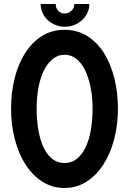

<svg xmlns="http://www.w3.org/2000/svg" viewBox="-20 -906 647 954"><path d="M301 -758Q364 -758 413.5 -727Q463 -696 496.5 -642.5Q530 -589 548 -518Q566 -447 566 -366Q566 -285 547 -213Q528 -141 493 -87.5Q458 -34 409.5 -3Q361 28 301 28Q240 28 191 -3Q142 -34 107.5 -87.5Q73 -141 54 -213Q35 -285 35 -366Q35 -447 53 -518Q71 -589 105 -642.5Q139 -696 188.5 -727Q238 -758 301 -758ZM301 -96Q336 -96 362 -117Q388 -138 405.5 -174.5Q423 -211 431.5 -260.5Q440 -310 440 -366Q440 -421 430.5 -470Q421 -519 403.5 -555.5Q386 -592 360 -613Q334 -634 301 -634Q268 -634 242 -613Q216 -592 198 -555.5Q180 -519 171 -470Q162 -421 162 -366Q162 -310 170.5 -260.5Q179 -211 196 -174.5Q213 -138 239 -117Q265 -96 301 -96ZM257 -884Q257 -866 269.5 -852.5Q282 -839 301 -839Q321 -839 335 -852.5Q349 -866 349 -884V-886H424Q424 -862 414 -841.5Q404 -821 387.5 -806Q371 -791 349 -782Q327 -773 302 -773Q277 -773 255.5 -782Q234 -791 217.5 -806Q201 -821 191.5 -841.5Q182 -862 182 -886H257Z"/></svg>

Font: RonaldsonGothic
Style: Regular
Weight: 400
Designer: Mr. Robertson for MacKellar, Smiths & Jordan Co. Philadelphia
Foundry: CAT-Fonts Peter Wiegel
Version: Version 1.000